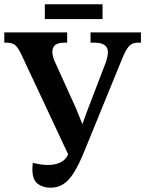

<svg xmlns="http://www.w3.org/2000/svg" viewBox="-20 -865 677 895"><path d="M215 10Q180 10 155.5 -8.5Q131 -27 131 -75Q131 -91 133 -106Q173 -96 202 -96Q236 -96 260 -107Q284 -118 296 -142L298 -145L80 -610Q66 -640 52.5 -653Q39 -666 11 -666H0V-714H293V-666H278Q224 -666 224 -623Q224 -604 235 -579L332 -365Q341 -343 348.5 -325Q356 -307 364 -286Q371 -307 378 -325Q385 -343 393 -365L472 -571Q483 -602 483 -622Q483 -666 420 -666H402V-714H637V-666H621Q597 -666 582 -650.5Q567 -635 548 -588L374 -162Q348 -98 324.5 -60.5Q301 -23 275 -6.5Q249 10 215 10ZM189 -776V-845H458V-776Z"/></svg>

Font: Noto Serif SemiCondensed SemiBold
Style: Regular
Weight: 600
Width: 4
Designer: Monotype Design Team
Foundry: Monotype Imaging Inc.
Version: Version 2.013; ttfautohint (v1.8.4.7-5d5b)